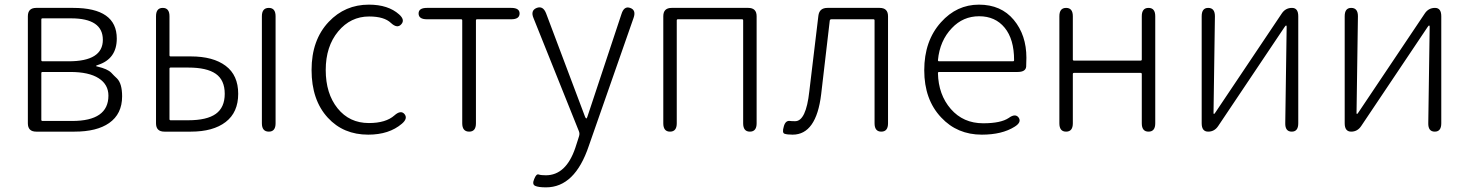

<svg xmlns="http://www.w3.org/2000/svg" viewBox="-20 -567 6328 827"><path d="M136 0Q100 0 100 -36V-497Q100 -533 136 -533H295Q483 -533 483 -401Q483 -313 401 -287Q394 -285 394 -283Q394 -281 401 -280Q443 -270 459 -254Q471 -241 484 -229Q506 -207 506 -152Q506 -76 450 -37Q397 0 301 0ZM158 -51Q158 -46 163 -46H291Q447 -46 447 -155Q447 -203 405 -230Q363 -257 283 -257H163Q158 -257 158 -252ZM158 -308Q158 -303 163 -303H276Q423 -303 423 -395.5Q423 -488 286 -488H163Q158 -488 158 -483Z M688 0Q652 0 652 -36V-497Q652 -533 681 -533Q710 -533 710 -497V-329Q710 -324 715 -324H802Q898 -324 952 -283.5Q1006 -243 1006 -163Q1006 -83 952 -41.5Q898 0 802 0ZM1138 0Q1108 0 1108 -36V-497Q1108 -533 1138 -533Q1167 -533 1167 -497V-36Q1167 0 1138 0ZM710 -54Q710 -49 715 -49H791Q871 -49 909.5 -76.5Q948 -104 948 -163Q948 -222 909.5 -249Q871 -276 791 -276H715Q710 -276 710 -271Z M1566 13Q1459 13 1392 -60Q1322 -136 1322 -265.5Q1322 -395 1396 -473Q1466 -547 1569 -547Q1652 -547 1699 -505Q1726 -481 1708 -462Q1691 -443 1664 -468Q1635 -496 1570 -496Q1490 -496 1436.5 -431.5Q1383 -367 1383 -265.5Q1383 -164 1434 -100.5Q1485 -37 1569 -37Q1642 -37 1679 -70Q1706 -94 1722 -76Q1738 -57 1711 -34Q1656 13 1566 13Z M2001 0Q1971 0 1971 -36V-479Q1971 -484 1966 -484H1819Q1783 -484 1783 -509Q1783 -533 1819 -533H2182Q2218 -533 2218 -509Q2218 -484 2182 -484H2035Q2030 -484 2030 -479V-36Q2030 0 2001 0Z M2332 240Q2299 240 2285 233.5Q2271 227 2281 204Q2290 181 2300 184.5Q2310 188 2331 188Q2418 188 2458 70Q2464 53 2469 36L2474 20Q2478 8 2473 -3L2278 -489Q2264 -522 2292 -533Q2319 -543 2332 -510L2500 -64Q2503 -57 2505.5 -57Q2508 -57 2510 -64L2657 -507Q2668 -542 2694 -533Q2721 -524 2709 -490L2516 62Q2456 240 2332 240Z M2866 0Q2837 0 2837 -36V-497Q2837 -533 2873 -533H3203Q3239 -533 3239 -497V-36Q3239 0 3210 0Q3181 0 3181 -36V-479Q3181 -484 3176 -484H2900Q2895 -484 2895 -479V-36Q2895 0 2866 0Z M3394 13Q3370 13 3359 9Q3348 5 3356 -22Q3363 -49 3383 -46Q3388 -45 3405 -45Q3452 -45 3466 -174L3505 -499Q3509 -533 3544 -533H3769Q3805 -533 3805 -497V-36Q3805 0 3776 0Q3747 0 3747 -36V-479Q3747 -484 3742 -484H3561Q3555 -484 3554 -478L3517 -161Q3496 13 3394 13Z M4209 13Q4103 13 4034 -61Q3961 -138 3961 -264.5Q3961 -391 4033 -471Q4101 -547 4196.5 -547Q4292 -547 4346.5 -481.5Q4401 -416 4401 -318Q4401 -299 4400 -280Q4398 -257 4363 -257H4025Q4020 -257 4020 -252Q4022 -159 4075.5 -97.5Q4129 -36 4215 -36Q4291 -36 4325 -59Q4354 -80 4368 -60Q4381 -40 4350 -21Q4296 13 4209 13ZM4020 -308Q4020 -303 4025 -303H4343Q4348 -303 4348 -308Q4348 -398 4307.5 -447.5Q4267 -497 4197.5 -497Q4128 -497 4080 -446Q4028 -392 4020 -308Z M4572 0Q4543 0 4543 -36V-497Q4543 -533 4572 -533Q4601 -533 4601 -497V-311Q4601 -306 4606 -306H4893Q4898 -306 4898 -311V-497Q4898 -533 4927 -533Q4956 -533 4956 -497V-36Q4956 0 4927 0Q4898 0 4898 -36V-248Q4898 -253 4893 -253H4606Q4601 -253 4601 -248V-36Q4601 0 4572 0Z M5184 0Q5156 0 5156 -36V-497Q5156 -533 5184 -533Q5213 -533 5213 -497L5207 -81Q5207 -76 5209 -76Q5211 -76 5216 -84L5501 -509Q5517 -533 5545 -533Q5572 -533 5572 -497V-36Q5572 0 5544 0Q5515 0 5516 -37L5522 -452Q5522 -457 5519.5 -457Q5517 -457 5512 -449L5227 -24Q5211 0 5184 0Z M5800 0Q5772 0 5772 -36V-497Q5772 -533 5800 -533Q5829 -533 5829 -497L5823 -81Q5823 -76 5825 -76Q5827 -76 5832 -84L6117 -509Q6133 -533 6161 -533Q6188 -533 6188 -497V-36Q6188 0 6160 0Q6131 0 6132 -37L6138 -452Q6138 -457 6135.5 -457Q6133 -457 6128 -449L5843 -24Q5827 0 5800 0Z"/></svg>

Font: Resource Han Rounded CN Light
Style: Regular
Weight: 300
Designer: Cyano Hao (round all glyphs); Ryoko NISHIZUKA 西塚涼子 (kana, bopomofo & ideographs); Paul D. Hunt (Latin, Greek & Cyrillic)
Foundry: Cyano Hao
Version: 0.990